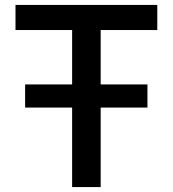

<svg xmlns="http://www.w3.org/2000/svg" viewBox="-20 -760 702 780"><path d="M389 0V-323H579V-417H389V-638H619V-740H43V-638H273V-417H82V-323H273V0Z"/></svg>

Font: Be Vietnam Pro Medium
Style: Regular
Weight: 500
Designer: Lam Bao, Tony Le, Vietanh Nguyen
Foundry: Yellow Type Foundry
Version: Version 1.002